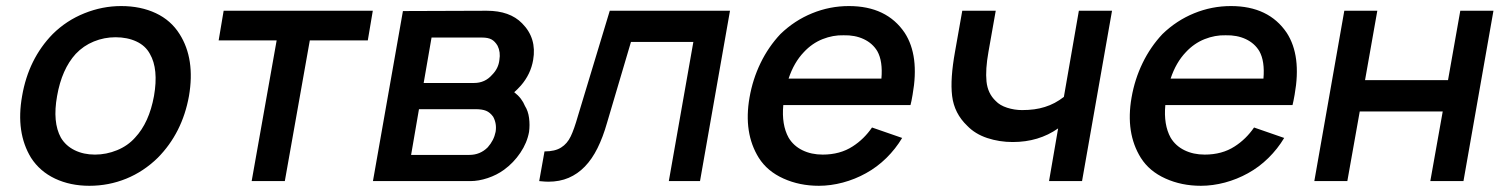

<svg xmlns="http://www.w3.org/2000/svg" viewBox="-20 -598 4964 634"><path d="M82.5 -77Q31.5 -160.5 53 -281Q74 -403.5 154 -485.5Q199.5 -530.5 258.8 -554.2Q318 -578 380 -578Q444.5 -578 494.5 -554.5Q544.5 -531 573 -485.5Q625 -403.5 604 -281Q582 -159 501 -77Q454.5 -31.5 396.8 -8Q339 15.5 275 15.5Q212 15.5 161.8 -8.2Q111.5 -32 82.5 -77ZM475 -420Q460.5 -447 430.5 -461Q400.5 -475 361.5 -475Q324 -475 289.8 -461Q255.5 -447 230 -420Q184 -369.5 168.5 -281Q153 -194.5 181 -143.5Q197 -116.5 226.5 -102Q256 -87.5 293.5 -87.5Q331 -87.5 366.5 -102Q402 -116.5 426 -143.5Q472.5 -193 488.5 -281Q504 -370 475 -420Z M1194.5 -464.5H1003L920.5 0H811L893.5 -464.5H702L718.5 -562.5H1211Z M1587.5 -562.5Q1663.5 -562.5 1704 -521Q1753 -472 1740.5 -400Q1732.5 -353 1700 -315.5Q1693.5 -308.5 1688.2 -303Q1683 -297.5 1678 -293.5Q1691 -283.5 1699.8 -272Q1708.5 -260.5 1713.5 -248Q1724 -231.5 1727 -208.5Q1730 -185.5 1727 -162.5Q1720.5 -126.5 1698.2 -93.5Q1676 -60.5 1644.5 -37.5Q1620.5 -20 1590.5 -10Q1560.5 0 1533 0H1211.5L1310.5 -561.5ZM1379 -324H1545.5Q1581.5 -324 1605 -351Q1626 -372 1629 -400Q1633.5 -426 1623 -447Q1614.5 -461.5 1603 -467.8Q1591.5 -474 1572 -474H1405ZM1337.5 -86.5H1530Q1565.5 -86.5 1590.5 -111.5Q1611 -134.5 1616.5 -162.5Q1621 -189.5 1608.5 -212.5Q1598 -227 1585 -232.2Q1572 -237.5 1550 -237.5H1363.5Z M2390.5 -562.5 2291.5 0H2188.5L2269.5 -459.5H2063.5L1984.5 -192.5Q1971 -145 1953 -108.8Q1935 -72.5 1911.2 -48Q1887.5 -23.5 1857.8 -10.8Q1828 2 1790.5 2Q1785.5 2 1778 1.5Q1770.5 1 1760.5 0L1778 -98Q1813 -98 1833 -111Q1853 -123.5 1864.5 -147.5Q1875.5 -170 1888.5 -215.5L1993.5 -562.5Z M2584 -143.5Q2600 -116.5 2629.5 -102Q2659 -87.5 2696.5 -87.5Q2754 -87.5 2795.5 -114.5Q2833 -138.5 2859.5 -177L2959 -142.5Q2937.5 -106.5 2906.8 -76.2Q2876 -46 2839.5 -26Q2803.5 -6 2763.2 4.8Q2723 15.5 2684 15.5Q2620 15.5 2567 -8.5Q2513.5 -32.5 2485.5 -77Q2434.5 -159 2455 -276Q2465.5 -336.5 2491.5 -390Q2517.5 -443.5 2557 -485.5Q2603.5 -530.5 2661.8 -554.2Q2720 -578 2783 -578Q2908 -578 2967.5 -489.5Q3016.5 -414 2993.5 -285.5Q2991.5 -274 2989.8 -265.2Q2988 -256.5 2986.5 -251H2566.5Q2560.5 -186 2584 -143.5ZM2634.5 -426Q2601.5 -391.5 2584 -338.5H2890.5Q2895.5 -396 2877 -429Q2861.5 -455 2832.2 -468.8Q2803 -482.5 2765.5 -481.5Q2731 -482.5 2696.2 -468.8Q2661.5 -455 2634.5 -426Z M3652 -562.5 3553 0H3444L3474 -174Q3410 -129 3324 -129Q3280 -129 3240 -142.2Q3200 -155.5 3174 -182.5Q3131 -223.5 3124 -281Q3120.5 -310 3123 -346.2Q3125.5 -382.5 3133.5 -427L3157.5 -562.5H3268L3244 -427Q3233.5 -368.5 3237.5 -329Q3241.5 -289.5 3268 -264.5Q3281.5 -250 3305.8 -242.2Q3330 -234.5 3355 -234.5Q3376.5 -234.5 3395 -237Q3413.5 -239.5 3430.2 -244.8Q3447 -250 3462.5 -258.2Q3478 -266.5 3493 -278L3542.5 -562.5Z M3845.5 -143.5Q3861.5 -116.5 3891 -102Q3920.5 -87.5 3958 -87.5Q4015.5 -87.5 4057 -114.5Q4094.5 -138.5 4121 -177L4220.5 -142.5Q4199 -106.5 4168.2 -76.2Q4137.5 -46 4101 -26Q4065 -6 4024.8 4.8Q3984.5 15.5 3945.5 15.5Q3881.5 15.5 3828.5 -8.5Q3775 -32.5 3747 -77Q3696 -159 3716.5 -276Q3727 -336.5 3753 -390Q3779 -443.5 3818.5 -485.5Q3865 -530.5 3923.2 -554.2Q3981.5 -578 4044.5 -578Q4169.5 -578 4229 -489.5Q4278 -414 4255 -285.5Q4253 -274 4251.2 -265.2Q4249.5 -256.5 4248 -251H3828Q3822 -186 3845.5 -143.5ZM3896 -426Q3863 -391.5 3845.5 -338.5H4152Q4157 -396 4138.5 -429Q4123 -455 4093.8 -468.8Q4064.5 -482.5 4027 -481.5Q3992.5 -482.5 3957.8 -468.8Q3923 -455 3896 -426Z M4911.5 -562.5 4812.5 0H4703L4744 -230H4470L4429 0H4320L4419 -562.5H4528L4487.5 -333.5H4761.5L4802 -562.5Z"/></svg>

Font: Russisch Sans SemiBold
Style: Italic
Weight: 600
Width: 4
Italic angle: -10°
Designer: Michael Sharanda (font) & Cristiano Sobral (main changes)
Foundry: Michael Sharanda
Version: Version 2.00;September 8, 2020;FontCreator 13.0.0.2681 64-bi